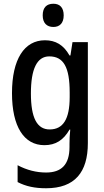

<svg xmlns="http://www.w3.org/2000/svg" viewBox="-20 -765 557 1025"><path d="M265 -745C229 -745 208 -725 208 -683C208 -642 230 -621 265 -621C299 -621 320 -642 320 -683C320 -724 300 -745 265 -745ZM220 -550C110 -550 44 -449 44 -268C44 -89 108 10 217 10C277 10 319 -17 351 -73H355C352 -48 351 -16 351 4V20C351 115 307 156 226 156C174 156 123 143 74 117V207C118 230 166 240 226 240C380 240 449 154 449 -1V-540H367L356 -469H351C319 -526 276 -550 220 -550ZM243 -464C319 -464 352 -407 352 -271V-247C352 -129 317 -74 245 -74C178 -74 145 -135 145 -266C145 -396 177 -464 243 -464Z"/></svg>

Font: Noto Sans Armenian Condensed Medium
Style: Regular
Weight: 500
Width: 3
Designer: Monotype Design Team
Foundry: Monotype Imaging Inc.
Version: Version 2.008